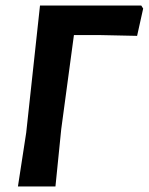

<svg xmlns="http://www.w3.org/2000/svg" viewBox="-20 -670 539 696"><path d="M492 -650 499 -639 477 -540 336 -543H248L202 -202L181 6H45L75 -189L125 -650Z"/></svg>

Font: Alegreya Sans SC
Style: Bold Italic
Weight: 700
Italic angle: -7°
Designer: Juan Pablo del Peral
Foundry: Huerta Tipografica
Version: Version 2.007